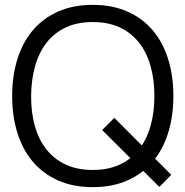

<svg xmlns="http://www.w3.org/2000/svg" viewBox="-20 -755 763 790"><path d="M635.7 14.3 684.7 -35.7 450.3 -270 400.3 -220ZM361.7 15Q442.3 15 504.2 -12.5Q566.2 -40 608.2 -89.5Q650.2 -139 671.8 -208Q693.3 -277 693.3 -360Q693.3 -443 671.8 -512Q650.2 -581 608.2 -630.5Q566.2 -680 504.2 -707.5Q442.3 -735 361.7 -735Q281 -735 219.1 -707.5Q157.2 -680 115.2 -630.5Q73.2 -581 51.6 -512Q30 -443 30 -360Q30 -277 51.6 -208Q73.2 -139 115.2 -89.5Q157.2 -40 219.1 -12.5Q281 15 361.7 15ZM361.7 -55.7Q298.2 -55.7 250.5 -77.8Q202.8 -100 171 -140.2Q139.2 -180.5 123.4 -236.6Q107.7 -292.7 108 -360Q108.7 -427.5 124.6 -483.5Q140.5 -539.5 172 -579.8Q203.5 -620 250.8 -642.2Q298.2 -664.3 361.7 -664.3Q425.2 -664.3 472.7 -642.2Q520.2 -620 551.8 -579.8Q583.5 -539.5 599.4 -483.5Q615.3 -427.5 615.3 -360Q615.3 -292.7 599.4 -236.6Q583.5 -180.5 551.8 -140.2Q520.2 -100 472.7 -77.8Q425.2 -55.7 361.7 -55.7Z"/></svg>

Font: Vela Sans GX ExtLt
Style: Regular
Weight: 200
Designer: Principal design: Mikhail Sharanda - project Manrope.
Design modification: Ravid Balaliev
Foundry: Mikhail Sharanda
Version: Version 1.001